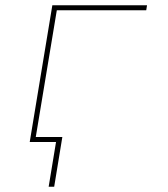

<svg xmlns="http://www.w3.org/2000/svg" viewBox="-20 -540 640 730"><path d="M165 170 193 0H93L179 -520H539L536 -501H196L116 -19H217L186 170Z"/></svg>

Font: Iosevka Thin Extended Oblique
Style: Regular
Weight: 100
Width: 7
Italic angle: -9°
Monospace: yes
Designer: Belleve Invis
Foundry: Belleve Invis
Version: Version 32.5.0; ttfautohint (v1.8.4)